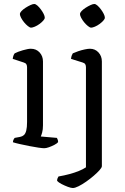

<svg xmlns="http://www.w3.org/2000/svg" viewBox="-20 -745 630 965"><path d="M202 0Q194 0 173 -3Q152 -6 127 -11Q102 -16 79.5 -21Q57 -26 45 -30Q45 -37 48 -43Q51 -49 54 -52L81 -57Q92 -59 100 -66Q108 -73 112 -89Q116 -105 116 -132V-407Q116 -416 112.5 -422Q109 -428 99 -431L44 -449Q45 -459 48 -466.5Q51 -474 54 -477Q69 -485 95 -492.5Q121 -500 135 -500Q162 -500 179 -481.5Q196 -463 196 -436V-115Q196 -94 192 -79.5Q188 -65 185 -59L266 -52Q268 -48 270 -43Q272 -38 272 -31Q267 -24 253.5 -17Q240 -10 226 -5Q212 0 202 0ZM136 -606Q130 -606 120 -614Q110 -622 101 -633Q92 -644 86 -655.5Q80 -667 80 -674Q80 -681 88 -689.5Q96 -698 108.5 -706Q121 -714 133 -719.5Q145 -725 152 -725Q159 -725 168 -717Q177 -709 185.5 -697.5Q194 -686 199.5 -675Q205 -664 205 -656Q205 -650 197.5 -641.5Q190 -633 178.5 -624.5Q167 -616 155 -611Q143 -606 136 -606ZM346 200Q337 200 321 194Q305 188 289.5 180Q274 172 267 164Q267 156 269.5 150.5Q272 145 274 142Q303 137 329 130Q355 123 376 114.5Q397 106 412 96V-407Q412 -416 408.5 -422Q405 -428 395 -431L337 -449Q338 -460 341 -467Q344 -474 346 -477Q357 -482 373 -487.5Q389 -493 405.5 -496.5Q422 -500 432 -500Q458 -500 475 -481.5Q492 -463 492 -436V90Q492 97 480.5 110Q469 123 451 138.5Q433 154 413 168Q393 182 375 191Q357 200 346 200ZM438 -606Q432 -606 422 -614Q412 -622 403 -633Q394 -644 388 -655.5Q382 -667 382 -674Q382 -681 390 -689.5Q398 -698 410.5 -706Q423 -714 435 -719.5Q447 -725 454 -725Q461 -725 470 -717Q479 -709 487.5 -697.5Q496 -686 501.5 -675Q507 -664 507 -656Q507 -650 499.5 -641.5Q492 -633 480.5 -624.5Q469 -616 457 -611Q445 -606 438 -606Z"/></svg>

Font: Texturina Medium 12pt Light
Style: Regular
Weight: 300
Version: Version 1.002